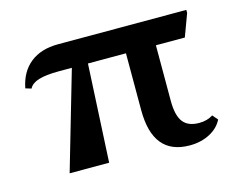

<svg xmlns="http://www.w3.org/2000/svg" viewBox="-77 -605 922 737"><g transform="rotate(-15 384.0 -237.0)"><path d="M120 0 233 -389H182Q129 -389 100.5 -380Q72 -371 63 -352L40 -359Q52 -422 94.5 -456Q137 -490 205 -490H715V-478L682 -389H567V-168Q567 -110 587 -84Q607 -58 651 -58Q683 -58 706 -73L724 -52Q709 -21 674 -2.5Q639 16 594 16Q448 16 448 -163V-389H297L277 0Z"/></g></svg>

Font: Platypi Medium
Style: Regular
Weight: 500
Designer: David Sargent
Foundry: Bolt Cutter Type
Version: Version 1.200; ttfautohint (v1.8.4.7-5d5b)